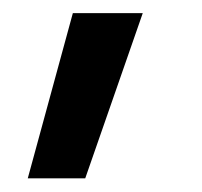

<svg xmlns="http://www.w3.org/2000/svg" viewBox="-20 -126 302 287"><path d="M107.4 140.6H21.5L88.9 -106.4H193.4Z"/></svg>

Font: Wanted Sans Medium
Style: Regular
Weight: 500
Designer: Original Design by Kil Hyung-jin and Kang Hanbin, Wanted Lab, Inc; Hangeul from Source Han Sans by Jang Soo-young and Ka
Foundry: Wanted Lab, Inc.
Version: Version 1.001